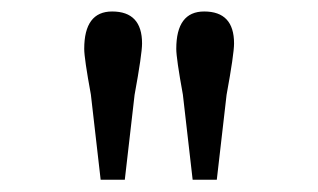

<svg xmlns="http://www.w3.org/2000/svg" viewBox="-20 -624 540 326"><path d="M150.9 -318.8 134.3 -463.4Q123 -524.9 123 -541Q123 -604.5 170.4 -604.5Q221.2 -604.5 221.2 -550.3Q221.2 -532.2 208.5 -462.9L191.9 -318.8ZM307.1 -318.8 290.5 -463.4Q279.3 -524.9 279.3 -541Q279.3 -604.5 326.7 -604.5Q377.4 -604.5 377.4 -550.3Q377.4 -532.2 364.7 -462.9L348.1 -318.8Z"/></svg>

Font: BabelStone Marchen
Style: Regular
Weight: 400
Designer: Andrew West
Foundry: Andrew West
Version: Version 9.003 2021-11-11